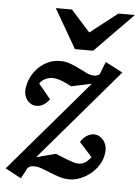

<svg xmlns="http://www.w3.org/2000/svg" viewBox="-69 -762 605 830"><g transform="rotate(5 233.5 -347.0)"><path d="M110.8 -70.8 194.8 -92.8Q205.1 -88.9 218.3 -83.3Q231.4 -77.6 245.4 -72.3Q259.3 -66.9 272.5 -63Q285.6 -59.1 295.9 -59.1Q306.6 -59.1 314.7 -62.3Q322.8 -65.4 328.9 -70.3Q335 -75.2 339.8 -80.8Q344.7 -86.4 349.1 -91.8L293.9 -152.8Q298.8 -161.6 305.7 -168.7Q312.5 -175.8 320.1 -180.7Q327.6 -185.5 335.4 -188.2Q343.3 -190.9 350.1 -190.9Q363.8 -190.9 374.3 -185.3Q384.8 -179.7 392.1 -170.9Q399.4 -162.1 403.3 -150.9Q407.2 -139.6 407.2 -128.9Q407.2 -98.6 393.8 -72.8Q380.4 -46.9 359.1 -28.1Q337.9 -9.3 312.3 1.5Q286.6 12.2 262.2 12.2Q239.3 12.2 218.5 5.6Q197.8 -1 178.5 -9Q159.2 -17.1 140.6 -23.9Q122.1 -30.8 104 -30.8Q100.1 -30.8 92.5 -29.3Q85 -27.8 78.1 -21L53.2 25.9L-16.1 -11.2L323.2 -408.2L234.9 -389.2Q214.4 -400.4 192.4 -409.2Q170.4 -418 149.9 -418Q143.6 -418 135.7 -416Q127.9 -414.1 120.6 -410.4Q113.3 -406.7 106.7 -401.4Q100.1 -396 96.2 -389.2L148.9 -325.2Q147 -322.3 142.1 -316.7Q137.2 -311 130.1 -305.4Q123 -299.8 113.8 -295.9Q104.5 -292 94.2 -292Q80.1 -292 69.6 -297.6Q59.1 -303.2 52.2 -312Q45.4 -320.8 42.2 -331.3Q39.1 -341.8 39.1 -351.1Q39.1 -374 48.6 -399.2Q58.1 -424.3 76.4 -445.6Q94.7 -466.8 120.8 -480.5Q147 -494.1 180.2 -494.1Q202.6 -494.1 223.4 -486.3Q244.1 -478.5 262.7 -469Q281.2 -459.5 298.1 -451.7Q314.9 -443.8 330.1 -443.8Q333 -443.8 338.4 -445.1Q343.8 -446.3 353 -451.2L375 -506.8L450.2 -467.8ZM316.4 -550.8H237.3L139.2 -720.2H209.5L292.5 -627.9L411.1 -720.2H482.4Z"/></g></svg>

Font: Charis SIL Am
Style: Italic
Weight: 400
Italic angle: -11°
Foundry: SIL International
Version: Version 5.000